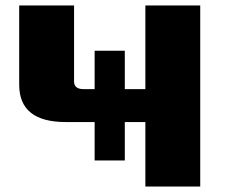

<svg xmlns="http://www.w3.org/2000/svg" viewBox="-20 -680 820 700"><path d="M50 -371V-660H250V-383Q250 -355 285 -355H325V-495H435V-355H510V-660H710V0H510V-235H435V-95H325V-235H220Q50 -235 50 -371Z"/></svg>

Font: Xolonium
Style: Bold
Weight: 700
Designer: Severin Meyer
Version: Version 4.2